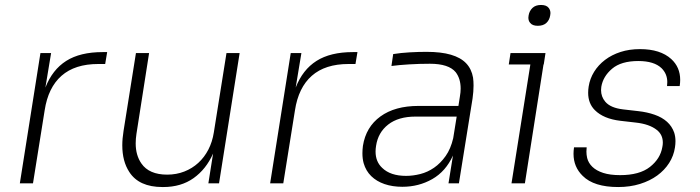

<svg xmlns="http://www.w3.org/2000/svg" viewBox="-20 -739 2820 774"><path d="M60 0 143 -525H186L163 -386Q191 -458 247 -493.5Q303 -529 394 -529H412L404 -481H376Q282 -481 228 -433.5Q174 -386 160 -294L113 0Z M635 15Q540 15 501 -46Q473 -89 473 -153Q473 -180 478 -211L528 -525H581L530 -199Q527 -179 527 -161Q527 -113 550 -80Q581 -35 654 -35Q691 -35 723 -47.5Q755 -60 779.5 -82.5Q804 -105 820 -136Q836 -167 842 -205L893 -525H946L863 0H820L839 -120Q811 -57 760.5 -21Q710 15 638 15Z M1069 0 1152 -525H1195L1172 -386Q1200 -458 1256 -493.5Q1312 -529 1403 -529H1421L1413 -481H1385Q1291 -481 1237 -433.5Q1183 -386 1169 -294L1122 0Z M1602 14Q1562 14 1530 3Q1498 -8 1476.5 -29Q1455 -50 1446 -81Q1441 -99 1441 -121Q1441 -135 1443 -151Q1455 -227 1513.5 -269.5Q1572 -312 1667 -312H1828L1834 -350Q1837 -367 1837 -382Q1837 -422 1817 -448Q1789 -482 1713 -482Q1671 -482 1629.5 -479.5Q1588 -477 1558 -473L1565 -521Q1596 -526 1631.5 -528Q1667 -530 1699 -530Q1758 -530 1797.5 -518.5Q1837 -507 1859 -484Q1881 -461 1887 -426Q1889 -411 1889 -394Q1889 -370 1885 -342L1830 0H1788L1806 -112Q1777 -48 1722.5 -17Q1668 14 1602 14ZM1617 -30Q1645 -30 1674.5 -37.5Q1704 -45 1730 -63Q1756 -81 1776.5 -110Q1797 -139 1807 -182L1821 -269H1655Q1586 -269 1545 -237Q1504 -205 1496 -151Q1494 -139 1494 -128Q1494 -87 1521 -62Q1554 -30 1617 -30Z M2042 0 2118 -479H2031L2038 -525H2179L2172 -479H2171L2096 0ZM2148 -635Q2126 -635 2117 -647Q2110 -655 2110 -668Q2110 -672 2111 -677Q2114 -695 2126.5 -707Q2139 -719 2161 -719Q2183 -719 2192 -707Q2199 -698 2199 -686Q2199 -682 2198 -677Q2195 -658 2182.5 -646.5Q2170 -635 2148 -635Z M2472 15Q2374 15 2329 -30Q2292 -66 2292 -119Q2292 -131 2294 -145H2345Q2344 -136 2344 -128Q2344 -115 2347 -102Q2352 -82 2368 -66.5Q2384 -51 2411.5 -42Q2439 -33 2480 -33Q2558 -33 2600 -66Q2642 -99 2650 -146Q2652 -155 2652 -164Q2652 -196 2628 -215Q2598 -239 2542 -245L2481 -252Q2413 -260 2378 -295Q2351 -322 2351 -365Q2351 -377 2353 -390Q2358 -422 2375 -449.5Q2392 -477 2419 -497.5Q2446 -518 2481.5 -529.5Q2517 -541 2560 -541Q2642 -541 2686 -501Q2722 -468 2722 -417Q2722 -405 2720 -392H2669Q2670 -400 2670 -408Q2670 -441 2647 -464Q2617 -493 2553 -493Q2484 -493 2447.5 -462Q2411 -431 2404 -389Q2403 -382 2403 -376Q2403 -349 2420 -329Q2441 -304 2492 -298L2553 -291Q2589 -287 2619 -276.5Q2649 -266 2669 -248Q2689 -230 2698 -204Q2703 -188 2703 -170Q2703 -158 2701 -145Q2696 -111 2677.5 -82Q2659 -53 2629.5 -31.5Q2600 -10 2560 2.5Q2520 15 2472 15Z"/></svg>

Font: Sora ExtraLight
Style: Italic
Weight: 200
Designer: Jonathan Barnbrook, Juli√°n Moncada
Version: Version 1.000